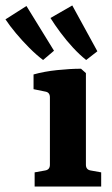

<svg xmlns="http://www.w3.org/2000/svg" viewBox="-98 -684 409 704"><path d="M217 -80Q217 -62 234 -59L273 -52V0H29V-52L68 -59Q85 -62 85 -80V-327Q85 -345 69 -348L25 -357V-411Q64 -422 112 -427Q160 -432 199 -432L217 -416ZM259 -496 218 -464Q194 -483 169.5 -509.5Q145 -536 123.5 -565Q102 -594 87 -618L167 -664ZM100 -498 60 -464Q36 -482 10 -508Q-16 -534 -39 -561.5Q-62 -589 -78 -613L-1 -662Z"/></svg>

Font: Yrsa
Style: Bold
Weight: 700
Version: Version 2.004